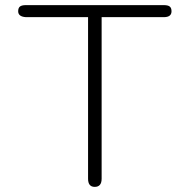

<svg xmlns="http://www.w3.org/2000/svg" viewBox="-20 -720 741 750"><path d="M324 -22V-653H81Q51 -655 51 -676Q51 -689 58 -694.5Q65 -700 81 -700H620Q636 -700 643 -694.5Q650 -689 650 -676Q650 -653 620 -653H377V-22Q377 10 350 10Q324 10 324 -22Z"/></svg>

Font: Kodchasan ExtraLight
Style: Regular
Weight: 275
Version: Version 1.000; ttfautohint (v1.6)